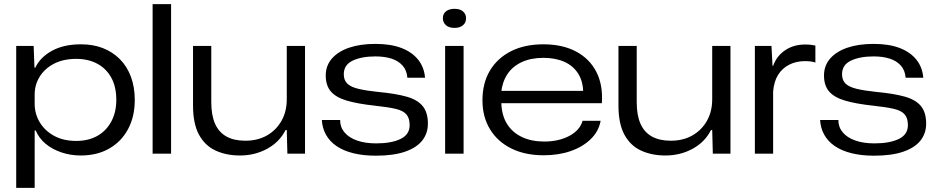

<svg xmlns="http://www.w3.org/2000/svg" viewBox="-20 -749 4560 936"><path d="M59 167V-525H144L148 -419H152Q176 -470 233.5 -501.5Q291 -533 375 -533Q434 -533 481.5 -514.5Q529 -496 564 -461Q599 -426 618 -375.5Q637 -325 637 -262Q637 -180 604 -119Q571 -58 512 -24.5Q453 9 374 9Q324 9 279.5 -6Q235 -21 202.5 -48Q170 -75 154 -113H149V167ZM352 -62Q411 -62 454.5 -86.5Q498 -111 522.5 -156.5Q547 -202 547 -262Q547 -326 522.5 -370.5Q498 -415 454 -438.5Q410 -462 352 -462Q288 -462 242.5 -438Q197 -414 173 -374.5Q149 -335 149 -289V-243Q149 -195 173 -154Q197 -113 242.5 -87.5Q288 -62 352 -62Z M724 0V-729H814V0Z M1150 9Q1083 9 1031 -15Q979 -39 950 -92.5Q921 -146 921 -235V-525H1010V-251Q1010 -187 1028.5 -145.5Q1047 -104 1084 -83.5Q1121 -63 1176 -63Q1236 -63 1281 -88.5Q1326 -114 1352 -159.5Q1378 -205 1378 -265V-525H1467V0H1381L1378 -115H1372Q1343 -57 1283 -24Q1223 9 1150 9Z M1812 10Q1751 10 1702.5 -2Q1654 -14 1620.5 -37Q1587 -60 1569 -92.5Q1551 -125 1549 -164H1638Q1638 -129 1659.5 -103.5Q1681 -78 1720.5 -64Q1760 -50 1814 -50Q1888 -50 1932.5 -71.5Q1977 -93 1977 -139Q1977 -173 1961 -191.5Q1945 -210 1908 -218.5Q1871 -227 1806 -234Q1723 -243 1670.5 -258.5Q1618 -274 1593 -303Q1568 -332 1568 -381Q1568 -429 1598 -463.5Q1628 -498 1682 -516.5Q1736 -535 1810 -535Q1885 -535 1937 -515Q1989 -495 2018.5 -458Q2048 -421 2052 -370H1966Q1963 -407 1942 -430Q1921 -453 1887.5 -463.5Q1854 -474 1810 -474Q1743 -474 1699.5 -453.5Q1656 -433 1656 -387Q1656 -358 1673 -341.5Q1690 -325 1727 -316Q1764 -307 1822 -301Q1908 -293 1961.5 -278Q2015 -263 2040.5 -232Q2066 -201 2066 -146Q2066 -99 2038.5 -64Q2011 -29 1954.5 -9.5Q1898 10 1812 10Z M2150 0V-525H2240V0ZM2196 -613Q2168 -613 2153.5 -626.5Q2139 -640 2139 -660Q2139 -682 2154.5 -694Q2170 -706 2196 -706Q2223 -706 2237.5 -693Q2252 -680 2252 -660Q2252 -638 2236.5 -625.5Q2221 -613 2196 -613Z M2630 8Q2540 8 2473 -25Q2406 -58 2369 -118.5Q2332 -179 2332 -260Q2332 -344 2368.5 -405Q2405 -466 2471.5 -499.5Q2538 -533 2629 -533Q2722 -533 2788 -498Q2854 -463 2887 -399Q2920 -335 2914 -246H2424Q2426 -186 2452 -144.5Q2478 -103 2524.5 -81Q2571 -59 2633 -59Q2704 -59 2755.5 -86.5Q2807 -114 2820 -160H2908Q2899 -109 2860 -71Q2821 -33 2762 -12.5Q2703 8 2630 8ZM2423 -296 2418 -306H2830L2823 -296Q2823 -351 2799 -389.5Q2775 -428 2731.5 -447.5Q2688 -467 2629 -467Q2568 -467 2523 -446Q2478 -425 2453 -386.5Q2428 -348 2423 -296Z M3224 9Q3157 9 3105 -15Q3053 -39 3024 -92.5Q2995 -146 2995 -235V-525H3084V-251Q3084 -187 3102.5 -145.5Q3121 -104 3158 -83.5Q3195 -63 3250 -63Q3310 -63 3355 -88.5Q3400 -114 3426 -159.5Q3452 -205 3452 -265V-525H3541V0H3455L3452 -115H3446Q3417 -57 3357 -24Q3297 9 3224 9Z M3660 0V-525H3741L3746 -428H3749Q3766 -476 3807.5 -504Q3849 -532 3905 -532Q3921 -532 3934 -530.5Q3947 -529 3955 -527V-444Q3945 -448 3931.5 -449.5Q3918 -451 3904 -451Q3862 -451 3828 -434Q3794 -417 3773.5 -384.5Q3753 -352 3749 -303V0Z M4241 10Q4180 10 4131.5 -2Q4083 -14 4049.5 -37Q4016 -60 3998 -92.5Q3980 -125 3978 -164H4067Q4067 -129 4088.5 -103.5Q4110 -78 4149.5 -64Q4189 -50 4243 -50Q4317 -50 4361.5 -71.5Q4406 -93 4406 -139Q4406 -173 4390 -191.5Q4374 -210 4337 -218.5Q4300 -227 4235 -234Q4152 -243 4099.5 -258.5Q4047 -274 4022 -303Q3997 -332 3997 -381Q3997 -429 4027 -463.5Q4057 -498 4111 -516.5Q4165 -535 4239 -535Q4314 -535 4366 -515Q4418 -495 4447.5 -458Q4477 -421 4481 -370H4395Q4392 -407 4371 -430Q4350 -453 4316.5 -463.5Q4283 -474 4239 -474Q4172 -474 4128.5 -453.5Q4085 -433 4085 -387Q4085 -358 4102 -341.5Q4119 -325 4156 -316Q4193 -307 4251 -301Q4337 -293 4390.5 -278Q4444 -263 4469.5 -232Q4495 -201 4495 -146Q4495 -99 4467.5 -64Q4440 -29 4383.5 -9.5Q4327 10 4241 10Z"/></svg>

Font: Mona Sans Expanded
Style: Regular
Weight: 400
Width: 7
Designer: Deni Anggara
Foundry: GitHub
Version: Version 2.000